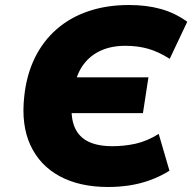

<svg xmlns="http://www.w3.org/2000/svg" viewBox="-20 -736 768 767"><path d="M412 11Q298 11 218.5 -32Q139 -75 101.5 -156Q64 -237 77 -352Q86 -437 119 -504.5Q152 -572 206.5 -619.5Q261 -667 334 -691.5Q407 -716 495 -716Q566 -716 623 -700Q680 -684 728 -649L658 -501Q614 -529 572.5 -541Q531 -553 481 -553Q425 -553 383 -534Q341 -515 314 -479Q287 -443 277 -390L242 -427H573L551 -284H224L267 -324Q262 -264 279 -226Q296 -188 333.5 -170Q371 -152 429 -152Q477 -152 522 -162Q567 -172 614 -201L657 -54Q620 -31 580 -16.5Q540 -2 498 4.5Q456 11 412 11Z"/></svg>

Font: Nunito Sans 8pt Black
Style: Italic
Weight: 900
Italic angle: -9°
Version: Version 3.101;gftools[0.9.27]